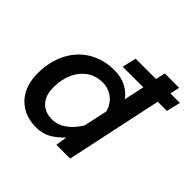

<svg xmlns="http://www.w3.org/2000/svg" viewBox="-184 -919 1113 1113"><g transform="rotate(45 372.5 -362.5)"><path d="M531 -592H362L382 -678H549L562 -737H680L667 -678H745L724 -592H649L523 0H410L421 -70Q380 -28 342.5 -8Q305 12 255 12Q187 12 138.5 -17.5Q90 -47 65 -98Q40 -149 40 -214Q40 -311 77.5 -386Q115 -461 184 -502.5Q253 -544 343 -544Q396 -544 437.5 -523.5Q479 -503 504 -467ZM287 -86Q334 -86 374 -114.5Q414 -143 446 -194L478 -341Q471 -371 452 -395Q433 -419 405 -432.5Q377 -446 345 -446Q290 -446 248.5 -417Q207 -388 184.5 -337.5Q162 -287 162 -224Q162 -159 195.5 -122.5Q229 -86 287 -86Z"/></g></svg>

Font: Azeret Mono Medium
Style: Italic
Weight: 500
Italic angle: -12°
Designer: Martin Vácha
Foundry: Displaay
Version: Version 1.000; Glyphs 3.0.3, build 3074